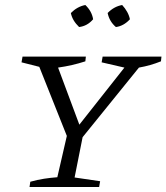

<svg xmlns="http://www.w3.org/2000/svg" viewBox="-20 -747 665 767"><path d="M98 0 101 -21Q130 -29 156 -33Q182 -37 209 -39L247 -204L137 -480L66 -498L70 -521H323L321 -502Q269 -485 212 -477L297 -249L477 -477L386 -498L390 -521H625L623 -502Q581 -485 535 -477L310 -199L278 -38L380 -23L376 0ZM321 -727Q347 -702 352 -670Q329 -643 296 -639Q269 -665 263 -695Q289 -721 321 -727ZM468 -727Q480 -714 488 -699.5Q496 -685 499 -670Q474 -643 443 -639Q417 -661 410 -695Q435 -721 468 -727Z"/></svg>

Font: Piazzolla SC Light
Style: Italic
Weight: 300
Italic angle: -11.3°
Designer: Juan Pablo del Peral
Foundry: Huerta Tipografica
Version: Version 1.330